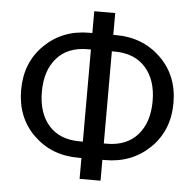

<svg xmlns="http://www.w3.org/2000/svg" viewBox="-54 -794 884 878"><g transform="rotate(5 388.5 -355.0)"><path d="M439.5 -640.1H452.1Q575.2 -640.1 658 -559.8Q740.7 -479.5 740.7 -354Q740.7 -227.5 658 -147Q575.2 -66.4 452.1 -66.4H439.5V29.3H343.3V-66.4H329.1Q205.6 -66.4 123.5 -146.5Q41.5 -226.6 41.5 -353Q41.5 -478.5 123.8 -559.3Q206.1 -640.1 329.1 -640.1H343.3V-740.2H439.5ZM329.1 -564.5Q236.8 -564.5 186.8 -507.3Q136.7 -450.2 136.7 -353Q136.7 -254.9 186.8 -198.2Q236.8 -141.6 329.1 -141.6H343.3V-564.5ZM439.5 -564.5V-141.6H453.1Q543.9 -141.6 594.5 -198.7Q645 -255.9 645 -354Q645 -450.7 594.5 -507.6Q543.9 -564.5 453.1 -564.5Z"/></g></svg>

Font: GeogebraSans
Style: Regular
Weight: 400
Designer: Google
Version: Version 1.100140; 2013